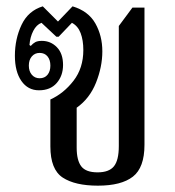

<svg xmlns="http://www.w3.org/2000/svg" viewBox="-20 -576 553 606"><path d="M289 10Q217 10 178 -15.5Q139 -41 139 -114V-262Q181 -281 212 -321Q243 -361 243 -418Q243 -449 234.5 -471.5Q226 -494 207 -504L165 -460H158L111 -504Q95 -498 85 -478.5Q75 -459 73 -434L77 -431Q84 -439 91.5 -443Q99 -447 112 -447Q140 -447 159.5 -427Q179 -407 179 -371Q179 -337 159 -314Q139 -291 103 -291Q68 -291 47.5 -320.5Q27 -350 27 -400Q27 -453 48 -497.5Q69 -542 115 -556L163 -508L209 -556Q259 -541 281 -502Q303 -463 303 -414Q303 -365 283 -315Q263 -265 222 -236V-110Q222 -70 236.5 -51Q251 -32 288 -32Q324 -32 339.5 -51Q355 -70 355 -115V-494L398 -552H436V-119Q436 -47 399.5 -18.5Q363 10 289 10ZM105 -329Q121 -329 130 -340Q139 -351 139 -369Q139 -387 130 -398Q121 -409 105 -409Q90 -409 80.5 -398Q71 -387 71 -369Q71 -351 80.5 -340Q90 -329 105 -329Z"/></svg>

Font: Noto Serif Thai Condensed
Style: Regular
Weight: 400
Width: 3
Designer: Monotype Design Team
Foundry: Monotype Imaging Inc.
Version: Version 2.002; ttfautohint (v1.8.4.7-5d5b)